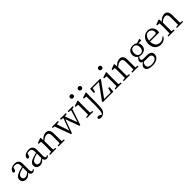

<svg xmlns="http://www.w3.org/2000/svg" viewBox="537 -2927 5343 5343"><g transform="rotate(-45 3208.5 -255.5)"><path d="M360.4 -114.3V-287.1Q298.8 -271.5 248 -251Q142.6 -210 133.8 -146.5Q132.8 -138.7 132.8 -131.8Q132.8 -59.6 200.2 -46.9Q211.9 -44.9 224.6 -44.9Q265.6 -44.9 318.4 -83Q335.9 -94.7 360.4 -114.3ZM524.4 -58.6 541 -38.1Q506.8 11.7 454.1 11.7Q387.7 11.7 367.2 -57.6Q364.3 -67.4 362.3 -77.1Q294.9 -8.8 249 5.9Q223.6 13.7 196.3 13.7Q109.4 13.7 71.3 -45.9Q51.8 -77.1 51.8 -118.2Q51.8 -189.5 123 -235.4Q162.1 -259.8 226.6 -283.2Q314.5 -309.6 360.4 -319.3V-350.6Q360.4 -451.2 315.4 -475.6Q292 -488.3 251 -488.3Q214.8 -488.3 180.7 -476.6L159.2 -403.3Q146.5 -360.4 110.4 -359.4Q70.3 -361.3 66.4 -397.5Q88.9 -484.4 182.6 -515.6Q223.6 -528.3 271.5 -528.3Q391.6 -528.3 422.9 -440.4Q435.5 -402.3 435.5 -347.7V-111.3Q439.5 -38.1 478.5 -35.2Q502.9 -36.1 524.4 -58.6Z M912.1 -114.3V-287.1Q850.6 -271.5 799.8 -251Q694.3 -210 685.5 -146.5Q684.6 -138.7 684.6 -131.8Q684.6 -59.6 752 -46.9Q763.7 -44.9 776.4 -44.9Q817.4 -44.9 870.1 -83Q887.7 -94.7 912.1 -114.3ZM1076.2 -58.6 1092.8 -38.1Q1058.6 11.7 1005.9 11.7Q939.5 11.7 918.9 -57.6Q916 -67.4 914.1 -77.1Q846.7 -8.8 800.8 5.9Q775.4 13.7 748 13.7Q661.1 13.7 623 -45.9Q603.5 -77.1 603.5 -118.2Q603.5 -189.5 674.8 -235.4Q713.9 -259.8 778.3 -283.2Q866.2 -309.6 912.1 -319.3V-350.6Q912.1 -451.2 867.2 -475.6Q843.8 -488.3 802.7 -488.3Q766.6 -488.3 732.4 -476.6L710.9 -403.3Q698.2 -360.4 662.1 -359.4Q622.1 -361.3 618.2 -397.5Q640.6 -484.4 734.4 -515.6Q775.4 -528.3 823.2 -528.3Q943.4 -528.3 974.6 -440.4Q987.3 -402.3 987.3 -347.7V-111.3Q991.2 -38.1 1030.3 -35.2Q1054.7 -36.1 1076.2 -58.6Z M1644.5 -44.9 1723.6 -32.2V0H1478.5V-32.2L1563.5 -43.9Q1565.4 -153.3 1565.4 -227.5V-328.1Q1565.4 -436.5 1515.6 -458Q1497.1 -465.8 1471.7 -465.8Q1394.5 -464.8 1307.6 -385.7V-227.5Q1307.6 -154.3 1309.6 -44.9L1388.7 -32.2V0H1144.5V-32.2L1228.5 -43.9Q1231.4 -127.9 1231.4 -227.5V-283.2Q1231.4 -341.8 1227.5 -434.6L1138.7 -442.4V-473.6L1282.2 -527.3L1296.9 -516.6L1304.7 -424.8Q1382.8 -511.7 1476.6 -526.4Q1491.2 -528.3 1504.9 -528.3Q1608.4 -528.3 1632.8 -422.9Q1641.6 -384.8 1641.6 -332V-227.5Q1641.6 -127 1644.5 -44.9Z M2550.8 -513.7V-478.5L2487.3 -466.8L2329.1 6.8H2295.9Q2193.4 -266.6 2149.4 -402.3L2001 6.8H1967.8L1793.9 -468.8L1728.5 -478.5V-513.7H1967.8V-478.5L1879.9 -467.8L2002 -103.5L2132.8 -466.8L2049.8 -478.5V-513.7H2278.3V-478.5L2194.3 -466.8L2328.1 -103.5L2438.5 -465.8L2351.6 -478.5V-513.7Z M2721.7 -663.1Q2679.7 -663.1 2664.1 -698.2Q2658.2 -710 2658.2 -723.6Q2658.2 -765.6 2696.3 -780.3Q2709 -785.2 2721.7 -785.2Q2765.6 -785.2 2780.3 -749Q2785.2 -736.3 2785.2 -723.6Q2785.2 -682.6 2748 -668Q2735.4 -663.1 2721.7 -663.1ZM2763.7 -44.9 2842.8 -32.2V0H2598.6V-32.2L2684.6 -44.9Q2686.5 -154.3 2686.5 -227.5V-284.2Q2686.5 -385.7 2684.6 -435.5L2592.8 -442.4V-474.6L2750 -527.3L2764.6 -516.6L2761.7 -375V-227.5Q2761.7 -154.3 2763.7 -44.9Z M2917 -474.6 3071.3 -527.3 3085 -516.6 3082 -375V-118.2Q3082 75.2 3059.6 141.6Q3045.9 181.6 3020.5 210.9Q2959 270.5 2889.6 273.4Q2820.3 273.4 2801.8 232.4Q2799.8 226.6 2798.8 220.7Q2813.5 182.6 2856.4 181.6Q2891.6 182.6 2930.7 210L2956.1 226.6Q2971.7 214.8 2981.4 193.4Q3007.8 141.6 3008.8 -69.3Q3008.8 -85.9 3008.8 -105.5V-283.2Q3008.8 -366.2 3005.9 -435.5L2917 -442.4ZM3044.9 -785.2Q3087.9 -785.2 3102.5 -749Q3107.4 -736.3 3107.4 -723.6Q3107.4 -682.6 3071.3 -668Q3058.6 -663.1 3044.9 -663.1Q3002 -663.1 2985.4 -698.2Q2980.5 -710.9 2980.5 -723.6Q2980.5 -765.6 3018.6 -780.3Q3031.2 -785.2 3044.9 -785.2Z M3603.5 -170.9H3647.5L3636.7 0H3220.7V-33.2L3542 -475.6H3299.8L3269.5 -353.5L3225.6 -359.4L3233.4 -513.7H3630.9V-482.4L3310.5 -38.1H3570.3Z M3841.8 -663.1Q3799.8 -663.1 3784.2 -698.2Q3778.3 -710 3778.3 -723.6Q3778.3 -765.6 3816.4 -780.3Q3829.1 -785.2 3841.8 -785.2Q3885.7 -785.2 3900.4 -749Q3905.3 -736.3 3905.3 -723.6Q3905.3 -682.6 3868.2 -668Q3855.5 -663.1 3841.8 -663.1ZM3883.8 -44.9 3962.9 -32.2V0H3718.8V-32.2L3804.7 -44.9Q3806.6 -154.3 3806.6 -227.5V-284.2Q3806.6 -385.7 3804.7 -435.5L3712.9 -442.4V-474.6L3870.1 -527.3L3884.8 -516.6L3881.8 -375V-227.5Q3881.8 -154.3 3883.8 -44.9Z M4546.9 -44.9 4626 -32.2V0H4380.9V-32.2L4465.8 -43.9Q4467.8 -153.3 4467.8 -227.5V-328.1Q4467.8 -436.5 4418 -458Q4399.4 -465.8 4374 -465.8Q4296.9 -464.8 4210 -385.7V-227.5Q4210 -154.3 4211.9 -44.9L4291 -32.2V0H4046.9V-32.2L4130.9 -43.9Q4133.8 -127.9 4133.8 -227.5V-283.2Q4133.8 -341.8 4129.9 -434.6L4041 -442.4V-473.6L4184.6 -527.3L4199.2 -516.6L4207 -424.8Q4285.2 -511.7 4378.9 -526.4Q4393.6 -528.3 4407.2 -528.3Q4510.7 -528.3 4535.2 -422.9Q4543.9 -384.8 4543.9 -332V-227.5Q4543.9 -127 4546.9 -44.9Z M4917 -207Q4991.2 -207 5021.5 -276.4Q5036.1 -309.6 5036.1 -351.6Q5036.1 -444.3 4975.6 -478.5Q4951.2 -492.2 4919.9 -492.2Q4845.7 -492.2 4815.4 -423.8Q4800.8 -390.6 4800.8 -348.6Q4800.8 -254.9 4861.3 -220.7Q4886.7 -207 4917 -207ZM5007.8 12.7H4879.9Q4850.6 12.7 4827.1 9.8Q4777.3 58.6 4777.3 113.3Q4777.3 207 4892.6 218.8Q4909.2 220.7 4926.8 220.7Q5053.7 220.7 5100.6 156.2Q5118.2 130.9 5118.2 100.6Q5118.2 23.4 5031.2 13.7Q5019.5 12.7 5007.8 12.7ZM5192.4 -515.6V-457L5078.1 -458Q5110.4 -416 5110.4 -349.6Q5110.4 -241.2 5023.4 -195.3Q4977.5 -170.9 4918.9 -170.9Q4874 -170.9 4835 -184.6Q4800.8 -140.6 4800.8 -108.4Q4802.7 -55.7 4874 -54.7H5021.5Q5185.5 -52.7 5186.5 78.1Q5186.5 159.2 5111.3 211.9Q5039.1 261.7 4925.8 261.7Q4748 261.7 4710.9 170.9Q4702.1 150.4 4702.1 126Q4704.1 53.7 4807.6 2.9Q4738.3 -16.6 4737.3 -77.1Q4738.3 -130.9 4810.5 -196.3Q4728.5 -245.1 4727.5 -349.6Q4727.5 -456.1 4812.5 -502.9Q4859.4 -528.3 4919.9 -528.3Q4999 -527.3 5050.8 -488.3L5174.8 -527.3Z M5343.8 -300.8H5578.1Q5627 -300.8 5630.9 -342.8Q5631.8 -348.6 5631.8 -355.5Q5631.8 -422.9 5580.1 -461.9Q5545.9 -488.3 5502 -488.3Q5427.7 -488.3 5381.8 -419.9Q5350.6 -371.1 5343.8 -300.8ZM5700.2 -261.7 5342.8 -262.7Q5343.8 -112.3 5441.4 -61.5Q5480.5 -42 5528.3 -42Q5620.1 -43 5684.6 -120.1L5706.1 -103.5Q5642.6 8.8 5513.7 13.7Q5507.8 13.7 5502.9 13.7Q5376 13.7 5309.6 -81.1Q5261.7 -150.4 5261.7 -253.9Q5261.7 -389.6 5350.6 -468.8Q5418 -528.3 5506.8 -528.3Q5614.3 -528.3 5669.9 -450.2Q5707 -397.5 5707 -324.2Q5707 -282.2 5700.2 -261.7Z M6304.7 -44.9 6383.8 -32.2V0H6138.7V-32.2L6223.6 -43.9Q6225.6 -153.3 6225.6 -227.5V-328.1Q6225.6 -436.5 6175.8 -458Q6157.2 -465.8 6131.8 -465.8Q6054.7 -464.8 5967.8 -385.7V-227.5Q5967.8 -154.3 5969.7 -44.9L6048.8 -32.2V0H5804.7V-32.2L5888.7 -43.9Q5891.6 -127.9 5891.6 -227.5V-283.2Q5891.6 -341.8 5887.7 -434.6L5798.8 -442.4V-473.6L5942.4 -527.3L5957 -516.6L5964.8 -424.8Q6043 -511.7 6136.7 -526.4Q6151.4 -528.3 6165 -528.3Q6268.6 -528.3 6293 -422.9Q6301.8 -384.8 6301.8 -332V-227.5Q6301.8 -127 6304.7 -44.9Z"/></g></svg>

Font: GenYoMin JP Regular
Style: Regular
Weight: 400
Version: Version 1.001;PS 1;hotconv 16.6.51;makeotf.lib2.5.65220 DEVE